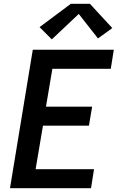

<svg xmlns="http://www.w3.org/2000/svg" viewBox="-20 -999 640 1019"><path d="M33 0 154 -735H584L568 -634H258L224 -433H469L452 -332H208L169 -101H479L463 0ZM255 -790 190 -855 356 -979H457L576 -850L500 -795L398 -925Z"/></svg>

Font: Iosevka SS04 Extended Oblique
Style: Bold
Weight: 700
Width: 7
Italic angle: -9°
Monospace: yes
Designer: Belleve Invis
Foundry: Belleve Invis
Version: Version 19.0.0; ttfautohint (v1.8.4)